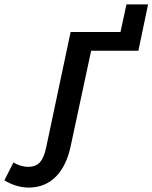

<svg xmlns="http://www.w3.org/2000/svg" viewBox="-166 -668 691 870"><path d="M-36 182C68 182 129 107 153 0L247 -438H461L505 -648H407L380 -523H154L43 1C31 58 10 88 -38 88C-62 88 -89 79 -105 68L-146 149C-114 169 -75 182 -36 182Z"/></svg>

Font: FIGSv2-sans-serif SmBold Italic
Style: Regular
Weight: 600
Italic angle: -12°
Designer: Matt McInerney, Pablo Impallari, Rodrigo Fuenzalida
Foundry: Matt McInerney, Pablo Impallari, Rodrigo Fuenzalida
Version: Version 4.020;hotconv 1.0.109;makeotfexe 2.5.65596